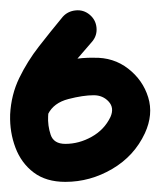

<svg xmlns="http://www.w3.org/2000/svg" viewBox="-33 -322 317 379"><path d="M91 -289Q101 -300 116.5 -301.5Q132 -303 144 -293Q156 -283 157.5 -267.5Q159 -252 149 -240Q131 -219 111 -196Q91 -173 77 -147.5Q63 -122 62 -92Q62 -92 62 -92Q62 -92 62 -92Q62 -93 62 -93Q61 -74 67 -56Q73 -38 96 -38Q123 -38 148 -52Q173 -66 185 -91Q193 -109 181.5 -121.5Q170 -134 152 -134Q152 -134 152 -134Q152 -134 152 -134Q152 -134 152 -134Q152 -134 152 -134Q131 -134 102 -126.5Q73 -119 62 -97Q62 -97 62 -97Q62 -97 62 -97Q55 -83 40.5 -77.5Q26 -72 12 -79Q-2 -86 -7.5 -100.5Q-13 -115 -6 -129Q15 -173 61 -191Q107 -209 152 -208Q152 -208 152 -208Q152 -208 152 -208Q152 -208 152 -208Q152 -208 152 -208Q191 -209 220 -186.5Q249 -164 259.5 -130Q270 -96 253 -59Q232 -14 188.5 11.5Q145 37 96 37Q58 37 33.5 18.5Q9 0 -2.5 -30.5Q-14 -61 -13 -95Q-13 -95 -13 -96Q-13 -96 -13 -96Q-13 -96 -13 -96Q-11 -135 5 -168Q21 -201 44 -230.5Q67 -260 91 -289Q91 -289 91 -289Q91 -289 91 -289Z"/></svg>

Font: FRB American Cursive Guidelines Arrows Extrabold
Style: Bold Italic
Weight: 800
Italic angle: -25°
Version: Version 2.0;Modular Font Editor K font №1